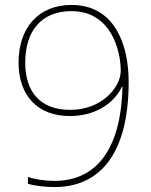

<svg xmlns="http://www.w3.org/2000/svg" viewBox="-20 -744 610 776"><path d="M500 -413C500 -568 441 -724 269 -724C133 -724 55 -629 55 -491C55 -360 130 -275 262 -275C377 -275 447 -337 473 -394H475C469 -124 357 -13 201 -13C159 -13 117 -20 93 -29V-1C120 7 162 12 201 12C372 12 500 -107 500 -413ZM269 -699C431 -699 468 -536 468 -458C468 -390 390 -300 264 -300C142 -300 82 -373 82 -491C82 -620 148 -699 269 -699Z"/></svg>

Font: Noto Sans Canadian Aboriginal Thin
Style: Regular
Weight: 100
Designer: Monotype Design Team, Typotheque's Kevin King
Foundry: Monotype Imaging Inc.
Version: Version 2.004